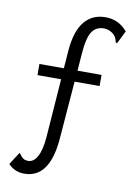

<svg xmlns="http://www.w3.org/2000/svg" viewBox="-93 -733 686 968"><g transform="rotate(10 250.0 -249.0)"><path d="M18 140 59 76Q62 77 68.5 86.5Q75 96 84 102Q93 108 109 108Q137 108 155.5 73.5Q174 39 179 -27L201 -326H80V-383H205L212 -475Q220 -575 260 -624Q300 -673 368 -673Q436 -673 480 -620L447 -554Q439 -554 438 -564Q434 -587 413.5 -601.5Q393 -616 369 -616Q329 -616 308 -584Q287 -552 281 -465L275 -383H398V-326H270L246 -24Q228 175 100 175Q51 175 18 140Z"/></g></svg>

Font: Vazir Code
Style: Code
Weight: 400
Foundry: DejaVu fonts team - Redesigned by Saber Rastikerdar
Version: Version 1.1.2